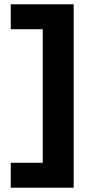

<svg xmlns="http://www.w3.org/2000/svg" viewBox="-20 -770 438 894"><path d="M30 -750V-634H179V-12H30V104H323V-750Z"/></svg>

Font: Bounded Med
Style: Regular
Weight: 500
Designer: Vlad Churkin
Version: Version 3.0